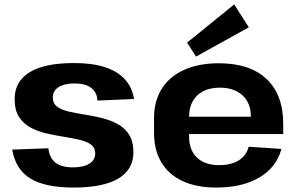

<svg xmlns="http://www.w3.org/2000/svg" viewBox="-20 -835 1347 865"><path d="M312 10Q183 10 116.5 -31Q50 -72 35 -161L198 -167Q203 -123 230 -102Q257 -81 309 -81Q356 -81 382.5 -97.5Q409 -114 409 -144Q409 -170 389.5 -184Q370 -198 337.5 -205.5Q305 -213 266.5 -219Q228 -225 189 -234Q150 -243 117.5 -260.5Q85 -278 65.5 -308.5Q46 -339 46 -389Q46 -468 113.5 -509.5Q181 -551 313 -551Q394 -551 451 -533Q508 -515 541.5 -479Q575 -443 584 -389L419 -382Q417 -419 391 -439Q365 -459 317 -459Q270 -459 244 -442.5Q218 -426 218 -395Q218 -369 237.5 -354.5Q257 -340 289.5 -332.5Q322 -325 360.5 -319Q399 -313 438 -303.5Q477 -294 509.5 -276.5Q542 -259 561.5 -228.5Q581 -198 581 -149Q581 -71 513 -30.5Q445 10 312 10Z M954 10Q866 10 803 -19Q740 -48 707 -103.5Q674 -159 674 -236V-304Q674 -380 709 -435.5Q744 -491 810 -520.5Q876 -550 966 -550Q1106 -550 1181 -479Q1256 -408 1256 -277V-231H803V-309H1131L1110 -279V-311Q1110 -371 1072.5 -405.5Q1035 -440 971 -440Q905 -440 868.5 -405Q832 -370 832 -308V-219Q832 -158 868 -124.5Q904 -91 967 -91Q1022 -91 1056.5 -113Q1091 -135 1100 -174L1248 -164Q1225 -80 1148 -35Q1071 10 954 10ZM1101 -712 863 -580 823 -643 1035 -815Z"/></svg>

Font: Pathway Extreme 8pt Thin 12pt
Style: Bold
Weight: 700
Version: Version 1.001;gftools[0.9.26]